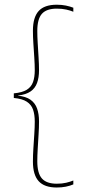

<svg xmlns="http://www.w3.org/2000/svg" viewBox="-20 -696 372 834"><path d="M298.5 -662.5V-645Q285.5 -650.5 267.5 -654.5Q249.5 -658.5 227 -658.5Q182 -658.5 162 -636Q142 -613.5 142 -561.5Q142 -538.5 143.8 -508.5Q145.5 -478.5 147.5 -447.5Q149.5 -416.5 149.5 -390.5Q149.5 -359 141 -335.8Q132.5 -312.5 112.8 -298.8Q93 -285 58 -281V-275.5L57 -280.5Q92.5 -277 112.5 -262.8Q132.5 -248.5 141 -224.8Q149.5 -201 149.5 -168.5Q149.5 -142 147.5 -110.8Q145.5 -79.5 143.8 -49.2Q142 -19 142 4.5Q142 56.5 162 79.2Q182 102 227 102Q249.5 102 267.5 97.8Q285.5 93.5 298.5 88V105Q284.5 111 266.2 114.8Q248 118.5 226.5 118.5Q173 118.5 148 91Q123 63.5 123 6Q123 -20.5 125 -51.8Q127 -83 129 -113.5Q131 -144 131 -167.5Q131 -198.5 123.5 -220Q116 -241.5 96.5 -254.2Q77 -267 40 -270.5V-290.5Q77 -294 96.5 -306.2Q116 -318.5 123.5 -339.8Q131 -361 131 -391Q131 -415 129 -445.2Q127 -475.5 125 -506.2Q123 -537 123 -562.5Q123 -620.5 147.8 -648Q172.5 -675.5 226.5 -675.5Q248 -675.5 266.2 -671.8Q284.5 -668 298.5 -662.5Z"/></svg>

Font: Anek Malayalam Medium Thin
Style: Regular
Weight: 250
Version: Version 1.003